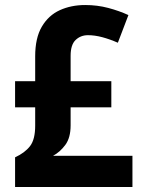

<svg xmlns="http://www.w3.org/2000/svg" viewBox="-20 -744 571 764"><path d="M319 -724Q367 -724 410.5 -712.5Q454 -701 491 -684L449 -574Q417 -588 387 -596Q357 -604 330 -604Q301 -604 281 -585Q261 -566 261 -522V-421H423V-317H261V-245Q261 -196 240 -167.5Q219 -139 191 -124H507V0H40V-118Q79 -136 99.5 -162.5Q120 -189 120 -244V-317H40V-421H120V-520Q120 -593 146.5 -638Q173 -683 218 -703.5Q263 -724 319 -724Z"/></svg>

Font: Noto Sans Gurmukhi UI SemiCondensed
Style: Bold
Weight: 700
Width: 4
Designer: Jelle Bosma - Monotype Design Team
Foundry: Monotype Imaging Inc.
Version: Version 2.004; ttfautohint (v1.8.4.7-5d5b)